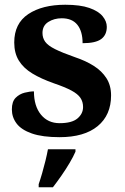

<svg xmlns="http://www.w3.org/2000/svg" viewBox="-20 -568 528 809"><path d="M231 10Q159 10 114.5 -5.5Q70 -21 50 -47.5Q30 -74 30 -107Q30 -140 46 -156Q62 -172 84 -177.5Q106 -183 123 -183Q123 -121 152.5 -85Q182 -49 231 -49Q283 -49 306.5 -69Q330 -89 330 -117Q330 -139 319 -155.5Q308 -172 281 -186.5Q254 -201 207 -217Q153 -236 116 -258.5Q79 -281 59.5 -312.5Q40 -344 40 -389Q40 -469 99 -508.5Q158 -548 255 -548Q318 -548 356.5 -534.5Q395 -521 412.5 -499.5Q430 -478 430 -455Q430 -421 406.5 -403.5Q383 -386 328 -386Q328 -436 306 -463.5Q284 -491 240 -491Q208 -491 183.5 -475.5Q159 -460 159 -429Q159 -408 170.5 -392Q182 -376 212 -361Q242 -346 296 -327Q341 -312 375 -290.5Q409 -269 428.5 -238.5Q448 -208 448 -166Q448 -83 391.5 -36.5Q335 10 231 10ZM143 208Q150 188 157.5 162Q165 136 171.5 109.5Q178 83 182 61H298V71Q289 92 273 119Q257 146 238.5 172.5Q220 199 203 221H143Z"/></svg>

Font: Noto Serif Gujarati
Style: Bold
Weight: 700
Version: Version 2.102